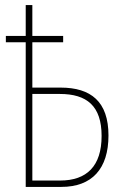

<svg xmlns="http://www.w3.org/2000/svg" viewBox="-20 -734 488 754"><path d="M107 -714H81V-593H3V-568H81V0H221C341 0 406 -71 406 -202C406 -335 337 -390 218 -390H107V-568H228V-593H107ZM215 -365C321 -365 379 -318 379 -200C379 -82 321 -25 216 -25H107V-365Z"/></svg>

Font: Noto Sans Condensed Thin
Style: Regular
Weight: 100
Width: 3
Designer: Monotype Design Team
Foundry: Monotype Imaging Inc.
Version: Version 2.013